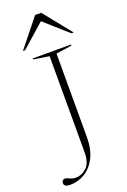

<svg xmlns="http://www.w3.org/2000/svg" viewBox="-176 -991 698 1055"><g transform="rotate(-20 172.5 -463.5)"><path d="M216.5 -208.5Q216.5 -136.5 192.2 -88.5Q168 -40.5 128 -16.2Q88 8 41 8Q5.5 8 5.5 -15Q5.5 -23.5 11 -29Q16.5 -34.5 22.5 -34.5Q33.5 -34.5 49.5 -26.5Q65.5 -18.5 83.5 -18.5Q119.5 -18.5 147.8 -45.5Q176 -72.5 176 -133V-695L84.5 -709V-715H308.5V-709L216.5 -695ZM332 -772 196.5 -892 61 -772H48L178.5 -935H214L345 -772Z"/></g></svg>

Font: Newsreader Display ExtraLight
Style: Regular
Weight: 275
Designer: Hugues Gentile
Foundry: Production Type
Version: Version 1.001